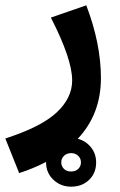

<svg xmlns="http://www.w3.org/2000/svg" viewBox="-55 -394 449 721"><path d="M237 127Q267 135 286.5 159Q306 183 306 216Q306 256 279.5 281.5Q253 307 212 307Q173 307 145.5 281Q118 255 118 216V214Q70 239 17 256L-35 126Q99 83 157.5 28.5Q216 -26 216 -92Q216 -172 136 -328L269 -374Q324 -230 324 -101Q324 35 237 127ZM249 216Q249 201 238.5 191Q228 181 212 181Q196 181 185.5 191Q175 201 175 216Q175 230 185 240Q195 250 212 250Q229 250 239 240Q249 230 249 216Z"/></svg>

Font: FiraGO SemiBold
Style: Regular
Weight: 600
Designer: bBox Type
Foundry: bBox Type GmbH
Version: Version 1.001;PS 001.001;hotconv 1.0.88;makeotf.lib2.5.64775